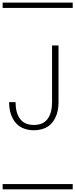

<svg xmlns="http://www.w3.org/2000/svg" viewBox="-20 -990 570 1453"><path d="M374 -646H422.9V-217.3Q422.9 -183.6 417 -153.6Q411.1 -123.5 397 -95.7Q382.8 -67.9 361.8 -47.9Q340.8 -27.8 308.8 -16.1Q276.9 -4.4 236.3 -4.4Q195.8 -4.4 163.6 -16.4Q131.3 -28.3 110.4 -48.3Q89.4 -68.4 75.2 -95.9Q61 -123.5 54.9 -153.8Q48.8 -184.1 48.8 -217.3H97.7Q97.7 -136.2 131.8 -90.3Q166 -44.4 236.3 -44.4Q306.6 -44.4 340.3 -90.1Q374 -135.7 374 -217.3ZM0 402.8H530.3V442.9H0ZM0 -970.2H530.3V-930.2H0Z"/></svg>

Font: AzarMehrMSRS1
Style: Regular
Weight: 1
Designer: Amin Abedi
Version: Version 1.00